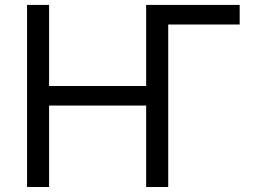

<svg xmlns="http://www.w3.org/2000/svg" viewBox="-20 -747 1026 767"><path d="M937.5 -649.1H652V0H563.9V-325.3H176.1V0H88.1V-727.3H176.1V-403.4H563.9V-727.3H937.5Z"/></svg>

Font: Fast_Sans-Dotted
Style: Regular
Weight: 400
Version: Version 3.018